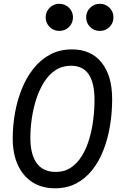

<svg xmlns="http://www.w3.org/2000/svg" viewBox="-20 -998 640 1034"><path d="M276 16Q205.5 16 154.5 -16.8Q103.5 -49.5 76 -109.8Q48.5 -170 48.5 -252Q48.5 -322 61 -391.2Q73.5 -460.5 98.5 -521.8Q123.5 -583 161.8 -630.5Q200 -678 251.2 -705Q302.5 -732 367.5 -732Q470.5 -732 527.2 -661Q584 -590 584 -464.5Q584 -391 572.5 -321Q561 -251 537.2 -190Q513.5 -129 477 -82.8Q440.5 -36.5 390.5 -10.2Q340.5 16 276 16ZM280.5 -72Q327 -72 362 -95.5Q397 -119 421.2 -158.8Q445.5 -198.5 460.5 -249Q475.5 -299.5 482.2 -354Q489 -408.5 489 -460Q489 -551 457.8 -597.5Q426.5 -644 362 -644Q315 -644 278.8 -620Q242.5 -596 217 -555.2Q191.5 -514.5 175.2 -463.8Q159 -413 151.2 -359.5Q143.5 -306 143.5 -256.5Q143.5 -166 178 -119Q212.5 -72 280.5 -72ZM299 -831.5Q268.5 -831.5 247.2 -852.8Q226 -874 226 -904.5Q226 -935 247.5 -956.2Q269 -977.5 299 -977.5Q330 -977.5 351.5 -956.5Q373 -935.5 373 -904.8Q373 -874 351.8 -852.8Q330.5 -831.5 299 -831.5ZM517 -831.5Q486.5 -831.5 465.2 -852.8Q444 -874 444 -904.5Q444 -935 465.5 -956.2Q487 -977.5 517 -977.5Q548 -977.5 569.5 -956.5Q591 -935.5 591 -904.8Q591 -874 569.8 -852.8Q548.5 -831.5 517 -831.5Z"/></svg>

Font: Google Sans Code
Style: Italic
Weight: 400
Italic angle: -10°
Monospace: yes
Designer: Google Sans Code Authors
Foundry: Google LLC
Version: Version 6.000